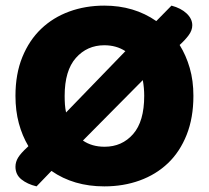

<svg xmlns="http://www.w3.org/2000/svg" viewBox="-20 -645 743 683"><path d="M668 -304Q668 -226 644 -165.5Q620 -105 577.5 -64.5Q535 -24 477 -3Q419 18 351 18Q242 18 163 -37L110 18Q77 10 56 -7Q35 -24 35 -52Q35 -69 44.5 -84.5Q54 -100 77 -121L81 -125Q59 -162 47 -206.5Q35 -251 35 -304Q35 -382 59.5 -442Q84 -502 126.5 -542.5Q169 -583 226.5 -604Q284 -625 351 -625Q457 -625 536 -570L590 -625Q624 -616 644 -597Q664 -578 664 -555Q664 -537 651 -519.5Q638 -502 619 -485Q642 -448 655 -403Q668 -358 668 -304ZM493 -304Q493 -332 488 -360L275 -145Q307 -123 352 -123Q414 -123 453.5 -168Q493 -213 493 -304ZM210 -304Q210 -287 211 -273Q212 -259 215 -245L426 -463Q394 -484 351 -484Q290 -484 250 -439Q210 -394 210 -304Z"/></svg>

Font: Baloo Da 2 ExtraBold
Style: Regular
Weight: 800
Designer: Noopur Datye, Sulekha Rajkumar and Ek Type
Foundry: Ek Type
Version: Version 1.640;hotconv 1.0.111;makeotfexe 2.5.65597; ttfautoh